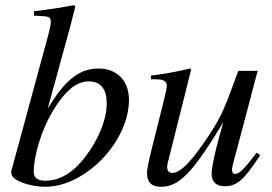

<svg xmlns="http://www.w3.org/2000/svg" viewBox="-20 -703 1040 734"><path d="M163 -290 247 -596C253 -619 260 -648 268 -678L263 -683C213 -674 177 -668 110 -660V-643C169 -641 174 -640 174 -618C174 -609 171 -595 165 -571L23 -48V-42C23 -12 96 11 153 11C308 11 473 -163 473 -321C473 -398 424 -441 357 -441C287 -441 232 -403 164 -290ZM388 -306C388 -232 338 -133 278 -71C241 -33 198 -12 155 -12C124 -12 109 -23 109 -46C109 -106 137 -203 181 -277C224 -350 270 -392 318 -392C362 -392 388 -367 388 -306Z M961 -119C910 -52 894 -38 878 -38C871 -38 867 -44 867 -55C867 -67 881 -114 886 -133L965 -432H891C842 -298 828 -260 781 -189C719 -95 673 -42 639 -42C624 -42 619 -52 619 -67C619 -71 621 -80 622 -83L711 -438L707 -441C650 -428 614 -421 557 -414V-400C595 -400 598 -399 607 -394C613 -391 618 -383 618 -376C618 -368 612 -342 604 -309L569 -170C551 -97 542 -61 542 -42C542 -5 560 11 595 11C666 11 716 -42 834 -236C802 -128 789 -61 789 -39C789 -8 807 9 837 9C884 9 910 -11 975 -110Z"/></svg>

Font: XITS
Style: Italic
Weight: 400
Italic angle: -16.33°
Designer: MicroPress Inc., with final additions and corrections provided by Coen Hoffman, Elsevier (retired)
Version: Version 1.107